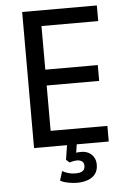

<svg xmlns="http://www.w3.org/2000/svg" viewBox="-60 -749 676 991"><g transform="rotate(-5 278.0 -253.5)"><path d="M93 0V-705H480V-624H186V-398H458V-316H186V-81H480V0ZM299 198Q277 198 252 193Q227 188 212 179L227 131Q241 139 258 144Q275 149 295 149Q320 149 332 140.5Q344 132 344 114Q344 98 334 90.5Q324 83 308 83Q300 83 289 85Q278 87 269 90L252 75L267 -20H317L305 60L282 49Q290 45 304.5 43Q319 41 335 41Q354 41 370.5 49Q387 57 397.5 73.5Q408 90 408 114Q408 142 394.5 160.5Q381 179 356 188.5Q331 198 299 198Z"/></g></svg>

Font: Nunito Sans 7pt Condensed Medium
Style: Regular
Weight: 500
Width: 3
Designer: Vernon Adams
Foundry: Vernon Adams
Version: Version 3.101;gftools[0.9.27]